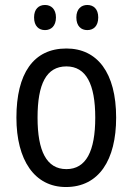

<svg xmlns="http://www.w3.org/2000/svg" viewBox="-20 -742 533 772"><path d="M117 -672C117 -637 136 -621 161 -621C185 -621 205 -637 205 -672C205 -706 185 -722 161 -722C136 -722 117 -706 117 -672ZM287 -672C287 -637 306 -621 331 -621C356 -621 375 -637 375 -672C375 -706 356 -722 331 -722C307 -722 287 -706 287 -672ZM447 -269C447 -450 371 -547 247 -547C114 -547 46 -446 46 -269C46 -98 119 10 245 10C378 10 447 -99 447 -269ZM131 -269C131 -404 166 -475 247 -475C326 -475 363 -404 363 -269C363 -134 326 -62 247 -62C167 -62 131 -135 131 -269Z"/></svg>

Font: Noto Sans Telugu Condensed
Style: Regular
Weight: 400
Width: 3
Designer: Jelle Bosma - Monotype Design Team
Foundry: Monotype Imaging Inc.
Version: Version 2.005